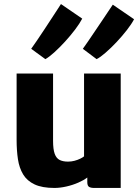

<svg xmlns="http://www.w3.org/2000/svg" viewBox="-20 -920 688 948"><path d="M249 8Q188 8 150.8 -9.5Q113.5 -27 94.2 -59Q75 -91 68.5 -134.2Q62 -177.5 62 -229V-557H242V-225Q242 -183 250 -160.8Q258 -138.5 274.5 -130.2Q291 -122 316 -122Q332.5 -122 348.2 -126.2Q364 -130.5 376.2 -136.5Q388.5 -142.5 395 -148V-557H576V8H445Q428 8 419.5 2.5Q411 -3 411 -21V-43.5Q392.5 -29.5 367 -18.5Q338.5 -6 307.2 1Q276 8 249 8ZM204 -628 134 -679Q145 -694 162.2 -719.5Q179.5 -745 199 -774.5Q218.5 -804 236.2 -831.2Q254 -858.5 266.2 -877.2Q278.5 -896 281 -900L386 -828Q373.5 -804 350.8 -774Q328 -744 300.8 -714.2Q273.5 -684.5 247.8 -661.2Q222 -638 204 -628ZM457 -628 389 -679Q397.5 -690.5 414 -714.5Q430.5 -738.5 450.2 -768Q470 -797.5 488.8 -825.2Q507.5 -853 520.8 -873Q534 -893 537 -897L642 -825Q630 -802 606.8 -772Q583.5 -742 555.5 -712.2Q527.5 -682.5 501.2 -659.8Q475 -637 457 -628Z"/></svg>

Font: Koeln Type Sans ExtraBold
Style: Regular
Weight: 800
Designer: Eben Sorkin
Foundry: Eben Sorkin
Version: Version 2.001